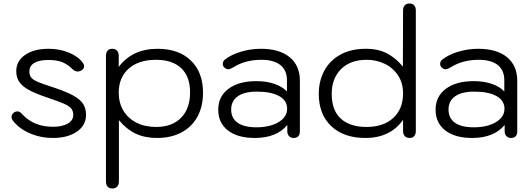

<svg xmlns="http://www.w3.org/2000/svg" viewBox="-20 -779 3043 1098"><path d="M53 -90Q46 -100 46 -110Q46 -120 51.5 -127.5Q57 -135 66 -139Q74 -142 79 -142Q88 -142 94.5 -137.5Q101 -133 110 -123Q175 -54 283 -54Q335 -54 367 -72Q399 -90 399 -122Q399 -145 386.5 -159.5Q374 -174 344.5 -186.5Q315 -199 248 -222Q183 -244 146 -264Q109 -284 91 -309.5Q73 -335 73 -372Q73 -430 123.5 -465Q174 -500 258 -500Q320 -500 373 -478.5Q426 -457 453 -421Q461 -410 461 -400Q461 -385 445 -376Q435 -370 425 -370Q408 -370 393 -385Q367 -411 336 -423.5Q305 -436 257 -436Q204 -436 176 -419Q148 -402 148 -371Q148 -348 159.5 -334.5Q171 -321 196.5 -310.5Q222 -300 286 -279Q358 -255 397.5 -233.5Q437 -212 454.5 -186Q472 -160 472 -122Q472 -62 419.5 -26Q367 10 283 10Q213 10 151 -16.5Q89 -43 53 -90Z M586 259V-460Q586 -479 595.5 -489.5Q605 -500 622 -500Q640 -500 649.5 -489Q659 -478 659 -460V-396Q736 -500 881 -500Q1002 -500 1071.5 -433Q1141 -366 1141 -249Q1141 -170 1109 -111.5Q1077 -53 1017.5 -21.5Q958 10 878 10Q809 10 756.5 -14.5Q704 -39 660 -92V259Q660 277 650 288Q640 299 622 299Q605 299 595.5 288.5Q586 278 586 259ZM1067 -251Q1067 -341 1016.5 -389Q966 -437 872 -437Q773 -437 716 -386.5Q659 -336 659 -249Q659 -191 685.5 -146.5Q712 -102 760.5 -77.5Q809 -53 873 -53Q964 -53 1015.5 -105.5Q1067 -158 1067 -251Z M1228 -152Q1228 -227 1286.5 -271Q1345 -315 1446 -315Q1505 -315 1550.5 -299Q1596 -283 1621 -256V-320Q1621 -377 1583.5 -407Q1546 -437 1474 -437Q1381 -437 1313 -393Q1296 -383 1285 -383Q1275 -383 1265 -391Q1254 -400 1254 -414Q1254 -429 1267 -439Q1303 -467 1358.5 -483.5Q1414 -500 1472 -500Q1578 -500 1636.5 -452Q1695 -404 1695 -317V-29Q1695 10 1659 10Q1643 10 1633 -0.5Q1623 -11 1623 -28V-64Q1561 10 1437 10Q1339 10 1283.5 -33Q1228 -76 1228 -152ZM1622 -157Q1622 -204 1576.5 -229.5Q1531 -255 1448 -255Q1378 -255 1340 -228.5Q1302 -202 1302 -152Q1302 -103 1339 -77Q1376 -51 1446 -51Q1524 -51 1573 -80.5Q1622 -110 1622 -157Z M1803 -242Q1803 -316 1834.5 -374.5Q1866 -433 1926.5 -466.5Q1987 -500 2072 -500Q2144 -500 2194.5 -473Q2245 -446 2284 -398L2285 -719Q2285 -738 2294.5 -748.5Q2304 -759 2322 -759Q2339 -759 2348.5 -748.5Q2358 -738 2358 -719V-30Q2358 -11 2348.5 -0.5Q2339 10 2322 10Q2305 10 2295 -0.5Q2285 -11 2285 -30V-94Q2250 -43 2195.5 -16.5Q2141 10 2070 10Q1946 10 1874.5 -57.5Q1803 -125 1803 -242ZM2285 -245Q2285 -304 2256.5 -347.5Q2228 -391 2180.5 -414Q2133 -437 2077 -437Q1983 -437 1930 -383.5Q1877 -330 1877 -242Q1877 -148 1929 -100.5Q1981 -53 2076 -53Q2173 -53 2229 -104.5Q2285 -156 2285 -245Z M2471 -152Q2471 -227 2529.5 -271Q2588 -315 2689 -315Q2748 -315 2793.5 -299Q2839 -283 2864 -256V-320Q2864 -377 2826.5 -407Q2789 -437 2717 -437Q2624 -437 2556 -393Q2539 -383 2528 -383Q2518 -383 2508 -391Q2497 -400 2497 -414Q2497 -429 2510 -439Q2546 -467 2601.5 -483.5Q2657 -500 2715 -500Q2821 -500 2879.5 -452Q2938 -404 2938 -317V-29Q2938 10 2902 10Q2886 10 2876 -0.5Q2866 -11 2866 -28V-64Q2804 10 2680 10Q2582 10 2526.5 -33Q2471 -76 2471 -152ZM2865 -157Q2865 -204 2819.5 -229.5Q2774 -255 2691 -255Q2621 -255 2583 -228.5Q2545 -202 2545 -152Q2545 -103 2582 -77Q2619 -51 2689 -51Q2767 -51 2816 -80.5Q2865 -110 2865 -157Z"/></svg>

Font: Kodchasan
Style: Regular
Weight: 400
Version: Version 1.000; ttfautohint (v1.6)